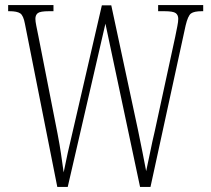

<svg xmlns="http://www.w3.org/2000/svg" viewBox="-20 -734 829 754"><path d="M78 -640Q72 -673 59.5 -681.5Q47 -690 17 -690H12V-714H190V-690H173Q138 -690 128.5 -682.5Q119 -675 119 -660Q119 -650 122.5 -633Q126 -616 131 -591L206 -209Q215 -162 219.5 -130.5Q224 -99 230 -57Q238 -98 246 -133.5Q254 -169 264 -211L380 -713H417L522 -223Q532 -175 539.5 -136.5Q547 -98 554 -62Q561 -93 569.5 -135.5Q578 -178 588 -220L668 -589Q673 -614 676.5 -631.5Q680 -649 680 -660Q680 -675 670 -682.5Q660 -690 625 -690H601V-714H778V-690H773Q742 -690 730 -681Q718 -672 709 -634L571 0H530L394 -641L246 0H205Z"/></svg>

Font: Noto Serif Ethiopic ExtraCondensed ExtraLight
Style: Regular
Weight: 200
Width: 2
Designer: Monotype Design Team
Foundry: Monotype Imaging Inc.
Version: Version 2.102; ttfautohint (v1.8.4.7-5d5b)